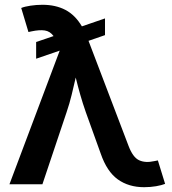

<svg xmlns="http://www.w3.org/2000/svg" viewBox="-20 -759 709 791"><path d="M128.9 -517.1V-585.9L200.7 -610.4Q186 -630.4 164.3 -633.5Q142.6 -636.7 110.4 -629.9L97.2 -627L67.4 -726.1Q81.1 -731.9 105.5 -735.6Q129.9 -739.3 154.8 -739.3Q209 -739.3 249.3 -718.3Q289.6 -697.3 317.4 -650.4L412.6 -683.1V-614.3L344.7 -590.8L509.3 -158.7Q527.3 -110.8 553 -98.9Q578.6 -86.9 615.7 -95.2L630.4 -98.1L660.2 -1.5Q647 3.9 623.5 8.1Q600.1 12.2 573.7 12.2Q510.3 12.2 465.3 -20Q420.4 -52.2 395 -126L333.5 -296.9Q320.8 -333 310.8 -368.2Q300.8 -403.3 292 -439.5Q283.7 -403.3 275.1 -367.9Q266.6 -332.5 254.4 -296.9L154.8 0H19L225.6 -549.3V-550.3Z"/></svg>

Font: Inter-SemiBold
Style: Regular
Weight: 600
Designer: Rasmus Andersson
Foundry: rsms
Version: Version 4.000;git-a52131595